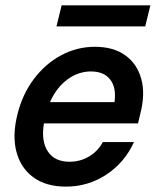

<svg xmlns="http://www.w3.org/2000/svg" viewBox="-20 -684 582 714"><path d="M225 10Q151.7 10 104.6 -24.2Q57.5 -58.3 41.2 -119.2Q25 -180 45 -259.2Q63.3 -333.3 105.8 -390Q148.3 -446.7 207.1 -478.3Q265.8 -510 333.3 -510Q401.7 -510 445.8 -478.3Q490 -446.7 505.4 -390.4Q520.8 -334.2 501.7 -260.8L493.3 -225H143.3Q132.5 -159.2 157.9 -120.8Q183.3 -82.5 238.3 -82.5Q278.3 -82.5 311.2 -102.1Q344.2 -121.7 362.5 -155.8H478.3Q443.3 -79.2 375.4 -34.6Q307.5 10 225 10ZM165.8 -304.2H405.8Q413.3 -357.5 390 -387.9Q366.7 -418.3 318.3 -418.3Q270.8 -418.3 230.4 -388.3Q190 -358.3 165.8 -304.2ZM190 -585.8 209.2 -664.2H539.2L520 -585.8Z"/></svg>

Font: Funnel Sans Medium
Style: Italic
Weight: 500
Italic angle: -14.036°
Version: Version 1.000; Beta; Release 5; Build 24; ttfautohint (v1.8.